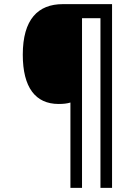

<svg xmlns="http://www.w3.org/2000/svg" viewBox="-20 -780 622 927"><path d="M320 -285V127H376V-692H465V127H521V-760H283C164 -760 90 -687 90 -516C90 -358 151 -278 263 -278C286 -278 304 -280 320 -285Z"/></svg>

Font: Noto Sans SemiCondensed
Style: Italic
Weight: 400
Width: 4
Italic angle: -12°
Designer: Monotype Design Team
Foundry: Monotype Imaging Inc.
Version: Version 2.013